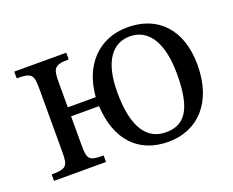

<svg xmlns="http://www.w3.org/2000/svg" viewBox="-87 -628 948 781"><g transform="rotate(-20 387.0 -237.5)"><path d="M524 -485C398 -485 316 -396 306 -262H185V-371C185 -428 191 -444 255 -444V-473H30V-444C97 -444 102 -432 102 -371V-97C102 -37 93 -28 30 -28V0H255V-28C191 -28 185 -37 185 -100V-223H306C314 -74 394 10 523 10C651 10 740 -83 740 -244C740 -397 656 -485 524 -485ZM520 -447C607 -447 649 -364 649 -238C649 -78 604 -30 526 -30C445 -30 395 -97 395 -250C395 -386 446 -447 520 -447Z"/></g></svg>

Font: STIX Two Math
Style: Regular
Weight: 400
Designer: Ross Mills, John Hudson & Paul Hanslow, Tiro Typeworks Ltd; with portions MicroPress Inc., with additions and correction
Foundry: Tiro Typeworks Ltd
Version: Version 2.02 b142